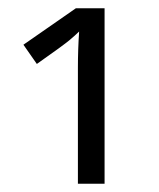

<svg xmlns="http://www.w3.org/2000/svg" viewBox="-20 -734 387 468"><path d="M37.1 -625 69.8 -578.1C113.8 -608.9 140.1 -628.4 148.9 -635.7C157.7 -643.1 165.5 -649.9 172.9 -657.2C170.9 -627.9 169.9 -598.6 169.9 -568.8V-286.1H234.9V-713.9H165Z"/></svg>

Font: Samim
Style: Regular
Weight: 400
Foundry: DejaVu fonts team - Redesigned by Saber Rastikerdar
Version: Version 4.0.5